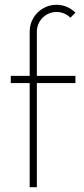

<svg xmlns="http://www.w3.org/2000/svg" viewBox="-20 -782 350 802"><path d="M134 -465H295V-435H134V0H104V-435H25V-465H104V-650Q104 -680.5 119 -706.2Q134 -732 159.8 -747Q185.5 -762 216 -762Q238.5 -762 258.8 -753.5Q279 -745 295 -729L274 -708Q262.5 -719.5 247.5 -725.8Q232.5 -732 216 -732Q194 -732 175 -721Q156 -710 145 -691Q134 -672 134 -650Z"/></svg>

Font: Urbanist
Style: Regular
Weight: 400
Designer: Corey Hu
Foundry: Corey Hu
Version: Version 1.2; befe77262ef67d88f1d94aa3d2e49ef1327b4483